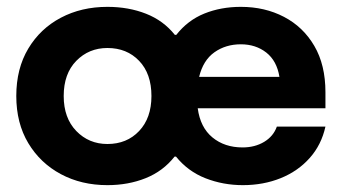

<svg xmlns="http://www.w3.org/2000/svg" viewBox="-20 -530 997 560"><path d="M293.3 10Q217.5 10 157.5 -22.1Q97.5 -54.2 62.5 -112.5Q27.5 -170.8 27.5 -250Q27.5 -330 62.5 -388.3Q97.5 -446.7 157.5 -478.3Q217.5 -510 293.3 -510Q355 -510 405.8 -490Q456.7 -470 490 -428.3H494.2Q527.5 -470.8 575.8 -490.4Q624.2 -510 682.5 -510Q752.5 -510 808.3 -480.8Q864.2 -451.7 896.7 -396.2Q929.2 -340.8 929.2 -260.8V-214.2H556.7Q564.2 -158.3 599.6 -129.2Q635 -100 687.5 -100Q723.3 -100 750.4 -116.2Q777.5 -132.5 787.5 -160.8H929.2Q917.5 -107.5 883.3 -69.2Q849.2 -30.8 798.8 -10.4Q748.3 10 688.3 10Q630.8 10 579.6 -10Q528.3 -30 493.3 -73.3H489.2Q455.8 -30.8 405 -10.4Q354.2 10 293.3 10ZM293.3 -110Q350 -110 385.8 -147.9Q421.7 -185.8 421.7 -250Q421.7 -315 385.8 -352.5Q350 -390 293.3 -390Q239.2 -390 202.5 -352.5Q165.8 -315 165.8 -250Q165.8 -185.8 202.5 -147.9Q239.2 -110 293.3 -110ZM560.8 -305.8H795Q787.5 -352.5 756.7 -376.7Q725.8 -400.8 682.5 -400.8Q638.3 -400.8 605.4 -377.5Q572.5 -354.2 560.8 -305.8Z"/></svg>

Font: Funnel Display
Style: Bold
Weight: 700
Designer: NORD ID, Kristian Moeller
Foundry: Dicotype
Version: Version 1.000